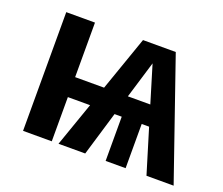

<svg xmlns="http://www.w3.org/2000/svg" viewBox="-94 -666 934 804"><g transform="rotate(20 373.5 -264.5)"><path d="M625 0 565 -197H532V0H443V-197H411L352 0H233L302 -197H203V0H75V-529H203V-286H332L417 -529H563L746 0ZM438 -286H538L488 -451Z"/></g></svg>

Font: FiraGO Medium
Style: Regular
Weight: 500
Designer: bBox Type
Foundry: bBox Type GmbH
Version: Version 1.001;PS 001.001;hotconv 1.0.88;makeotf.lib2.5.64775